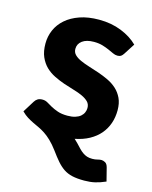

<svg xmlns="http://www.w3.org/2000/svg" viewBox="-106 -594 658 831"><g transform="rotate(15 223.0 -179.0)"><path d="M446.5 145Q421.5 156 399.8 161Q378 166 352 166Q319.5 166 297.8 161Q276 156 259.2 144.8Q242.5 133.5 227.2 116Q212 98.5 193.5 73Q176 49.5 160.2 34.5Q144.5 19.5 130 10Q115.5 0.5 102 -5.8Q88.5 -12 75 -18.5Q61.5 -25 48 -33.2Q34.5 -41.5 20.5 -55.5L52.5 -107Q58 -116 66.2 -121Q74.5 -126 87.5 -126Q100 -126 110.5 -119.8Q121 -113.5 134 -106.2Q147 -99 164.8 -92.8Q182.5 -86.5 209 -86.5Q229 -86.5 243.5 -91Q258 -95.5 267 -103.2Q276 -111 280.2 -120.8Q284.5 -130.5 284.5 -141Q284.5 -158 273.8 -168.8Q263 -179.5 245.8 -187.5Q228.5 -195.5 206 -202Q183.5 -208.5 160.2 -216.5Q137 -224.5 114.8 -235.5Q92.5 -246.5 75.2 -263.2Q58 -280 47.2 -304.5Q36.5 -329 36.5 -364Q36.5 -396 49 -424.8Q61.5 -453.5 86.5 -475.5Q111.5 -497.5 148.8 -510.5Q186 -523.5 235 -523.5Q290 -523.5 335 -505.5Q380 -487.5 409 -458.5L377.5 -409.5Q372 -401 366.2 -397.2Q360.5 -393.5 350.5 -393.5Q340.5 -393.5 330 -398.5Q319.5 -403.5 306.5 -409.2Q293.5 -415 276.8 -420Q260 -425 238 -425Q204.5 -425 186 -411.2Q167.5 -397.5 167.5 -375Q167.5 -359.5 178 -349Q188.5 -338.5 205.8 -330.8Q223 -323 245 -316.2Q267 -309.5 290.2 -301.5Q313.5 -293.5 335.5 -283Q357.5 -272.5 374.8 -256.8Q392 -241 402.5 -218.8Q413 -196.5 413 -165Q413 -133.5 403.5 -106.2Q394 -79 375.5 -57.2Q357 -35.5 329.2 -20.2Q301.5 -5 265.5 2Q269.5 6 273.5 9.8Q277.5 13.5 281.5 17.5Q292 29 300.8 38Q309.5 47 318.5 53.2Q327.5 59.5 337.5 62.8Q347.5 66 361 66Q374 66 383.8 63.2Q393.5 60.5 401.5 60.5Q409.5 60.5 418.5 65.5Q427.5 70.5 431.5 86Z"/></g></svg>

Font: Lato 2
Style: Regular
Weight: 800
Designer: Lukasz Dziedzic with Adam Twardoch and Botio Nikoltchev
Foundry: tyPoland Lukasz Dziedzic
Version: Version 2.015; 2015-08-06; http://www.latofonts.com/